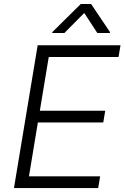

<svg xmlns="http://www.w3.org/2000/svg" viewBox="-20 -958 634 978"><path d="M51.1 0 171.9 -727.3H593.8L583.8 -667.6H228.3L182.9 -393.8H516L506 -334.2H172.9L127.5 -59.7H490.1L480.1 0ZM307.9 -789.8H246.1L246.8 -794.7L391.3 -937.5H444.2L540.1 -794.7L539.8 -789.8H475.9L409.1 -892Z"/></svg>

Font: Karasuma Gothic
Style: Light Italic
Weight: 300
Italic angle: 9.39998°
Designer: Rasmus Andersson / Ryoko Nishizuka
Foundry: rsms
Version: Version 1.00